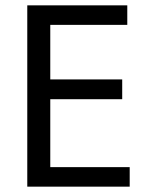

<svg xmlns="http://www.w3.org/2000/svg" viewBox="-20 -714 540 718"><path d="M465 -16H82V-694H456V-621H168V-417H437V-343H168V-89H465Z"/></svg>

Font: D2Coding
Style: Regular
Weight: 400
Monospace: yes
Designer: Yong-Rak Park; Jeong-Hwan Yoon; Sang-Min Lee;
Foundry: NHN Corporation
Version: Version 1.3.2; Build 20180524